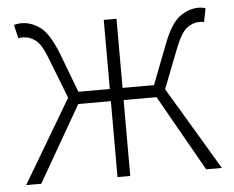

<svg xmlns="http://www.w3.org/2000/svg" viewBox="-44 -594 785 645"><g transform="rotate(-5 348.5 -271.5)"><path d="M19 0 185 -280 134 -411Q114 -465 94 -480Q74 -495 52 -495Q47 -495 44 -495Q41 -495 36 -493L25 -539Q36 -543 50 -543Q84 -543 114 -520.5Q144 -498 171 -429L221 -297H327V-530H370V-297H476L527 -429Q553 -498 583.5 -520.5Q614 -543 647 -543Q662 -543 671 -539L662 -493Q657 -495 654 -495Q651 -495 645 -495Q624 -495 604 -480Q584 -465 563 -411L512 -280L679 0H626L481 -256H370V0H327V-256H217L70 0Z"/></g></svg>

Font: Noto Sans SC ExtraLight
Style: Regular
Weight: 250
Designer: Ryoko NISHIZUKA 西塚涼子 (kana, bopomofo & ideographs); Paul D. Hunt (Latin, Greek & Cyrillic); Sandoll Communications 산돌커뮤니
Foundry: Adobe
Version: Version 2.004-H2;hotconv 1.0.118;makeotfexe 2.5.65603